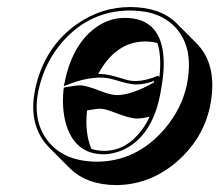

<svg xmlns="http://www.w3.org/2000/svg" viewBox="-20 -459 623 545"><path d="M79.6 -205.1Q105.5 -326.7 201.2 -392.6Q269.5 -439 350.1 -439Q434.6 -438.5 480.5 -393.6L537.1 -336.9Q596.2 -277.8 578.6 -170.4Q577.6 -163.6 576.2 -157.2Q556.2 -62.5 478 3.4Q402.8 65.9 309.6 66.4Q226.1 65.9 177.7 18.1L121.1 -38.6Q62 -97.7 77.6 -193.4Q78.6 -199.7 79.6 -205.1ZM258.8 -249Q262.7 -249 266.1 -249Q286.6 -249 330.6 -234.9Q350.1 -228.5 366.7 -229Q394 -229.5 428.7 -244.1L432.6 -240.2Q439 -299.8 426.8 -336.9Q410.2 -341.3 391.1 -341.3Q308.1 -340.3 258.8 -249ZM239.3 -36.6Q256.3 -30.8 275.4 -30.8Q337.4 -30.8 381.3 -88.4Q395 -106.4 404.8 -127.9Q384.8 -122.6 368.7 -122.6Q347.7 -122.6 301.3 -141.1Q277.8 -150.4 262.7 -150.4Q254.4 -150.4 227.1 -145.5Q220.2 -82 239.3 -36.6ZM89.4 -203.1Q69.3 -108.4 124.5 -48.8Q156.7 -15.1 206.1 -4.9Q228.5 -0.5 252.9 0Q368.2 0 448.2 -94.2Q495.6 -150.4 509.8 -216.3Q532.2 -321.8 478 -381.3Q447.8 -413.6 399.4 -424.3Q376 -428.7 350.1 -429.2Q235.8 -429.2 157.7 -340.8Q106.4 -282.2 89.4 -203.1ZM417 -225.1 417.5 -229Q388.7 -219.2 366.7 -219.2Q347.7 -219.2 305.7 -232.4Q284.2 -238.8 266.1 -238.8Q223.6 -238.3 178.7 -221.2L161.1 -214.4L165 -232.4Q188 -336.9 255.4 -383.3Q291.5 -408.2 334.5 -408.2Q432.1 -408.2 443.4 -305.2Q444.8 -292 444.8 -278.8Q444.8 -253.4 440.4 -224.6Q437.5 -205.1 433.6 -185.1Q408.2 -65.4 322.8 -30.8Q298.3 -21.5 275.4 -21Q189.5 -21 165.5 -113.8Q158.7 -141.6 158.7 -172.4Q158.7 -188 160.2 -203.1L161.1 -210.4L168.5 -211.9Q197.8 -216.8 206.1 -216.8Q225.1 -216.8 269 -199.2Q294.4 -189.5 312 -189Q354.5 -189.5 417 -225.1Z"/></svg>

Font: Linux Biolinum Shadow O
Style: Italic
Weight: 400
Italic angle: -12°
Designer: Philipp H. Poll
Foundry: Philipp H. Poll
Version: Version 0.6.2